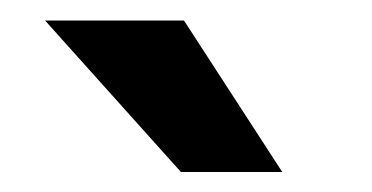

<svg xmlns="http://www.w3.org/2000/svg" viewBox="-20 -770 362 187"><path d="M159.2 -750 254.9 -602.5H156.2L23.9 -750Z"/></svg>

Font: Mardoto Medium
Style: Regular
Weight: 500
Designer: Christian Robertson, Vahan Hovhannisyan
Foundry: Google
Version: Version 1.000